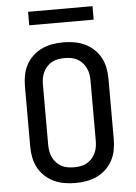

<svg xmlns="http://www.w3.org/2000/svg" viewBox="-61 -967 722 1021"><g transform="rotate(-5 300.0 -456.5)"><path d="M300 8Q271 8 241.5 3Q212 -2 185.5 -14.5Q159 -27 137.5 -47Q116 -67 102 -93Q88 -119 82.5 -148Q77 -177 77 -206V-529Q77 -558 82.5 -587Q88 -616 102 -642Q116 -668 137.5 -688Q159 -708 185.5 -720.5Q212 -733 241.5 -738Q271 -743 300 -743Q329 -743 358.5 -738Q388 -733 414.5 -720.5Q441 -708 462.5 -688Q484 -668 498 -642Q512 -616 517.5 -587Q523 -558 523 -529V-206Q523 -177 517.5 -148Q512 -119 498 -93Q484 -67 462.5 -47Q441 -27 414.5 -14.5Q388 -2 358.5 3Q329 8 300 8ZM300 -76Q317 -76 334.5 -79Q352 -82 367 -90Q382 -98 394 -111Q406 -124 413.5 -139.5Q421 -155 424 -172Q427 -189 427 -206V-529Q427 -546 424 -563Q421 -580 413.5 -595.5Q406 -611 394 -624Q382 -637 367 -645Q352 -653 334.5 -656Q317 -659 300 -659Q283 -659 265.5 -656Q248 -653 233 -645Q218 -637 206 -624Q194 -611 186.5 -595.5Q179 -580 176 -563Q173 -546 173 -529V-206Q173 -189 176 -172Q179 -155 186.5 -139.5Q194 -124 206 -111Q218 -98 233 -90Q248 -82 265.5 -79Q283 -76 300 -76ZM128 -849V-921H472V-849Z"/></g></svg>

Font: Iosevka SS04 Medium Extended
Style: Regular
Weight: 500
Width: 7
Monospace: yes
Designer: Belleve Invis
Foundry: Belleve Invis
Version: Version 19.0.0; ttfautohint (v1.8.4)